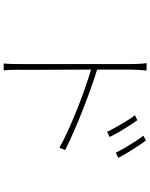

<svg xmlns="http://www.w3.org/2000/svg" viewBox="93 -878 814 1040"><g transform="rotate(90 500.0 -358.0)"><path d="M631 -695Q642 -680 659 -654Q676 -628 693 -599Q710 -570 722 -545L694 -531Q684 -552 668.5 -580Q653 -608 636 -635.5Q619 -663 604 -682ZM741 -741Q753 -726 770 -700Q787 -674 805 -645Q823 -616 835 -592L807 -578Q797 -599 781 -626.5Q765 -654 747.5 -681.5Q730 -709 715 -728ZM327 -69Q327 -78 327 -118.5Q327 -159 327 -218.5Q327 -278 327 -345Q327 -412 327 -475.5Q327 -539 327 -587.5Q327 -636 327 -657Q327 -673 326 -699Q325 -725 322 -745H362Q360 -726 358.5 -698.5Q357 -671 357 -657Q357 -607 357 -545.5Q357 -484 357 -420Q357 -356 357.5 -295.5Q358 -235 358 -186Q358 -137 358 -105.5Q358 -74 358 -69Q358 -52 358 -34Q358 -16 359 0Q360 16 361 29H324Q326 10 326.5 -16.5Q327 -43 327 -69ZM351 -479Q400 -464 457.5 -443.5Q515 -423 575 -399.5Q635 -376 691 -351.5Q747 -327 793 -304L780 -273Q737 -297 680.5 -322.5Q624 -348 563.5 -372Q503 -396 447.5 -415Q392 -434 351 -446Z"/></g></svg>

Font: Noto Sans JP Thin Thin
Style: Regular
Weight: 250
Version: Version 2.004-H2;hotconv 1.0.118;makeotfexe 2.5.65603